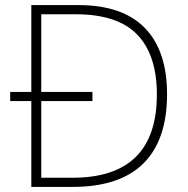

<svg xmlns="http://www.w3.org/2000/svg" viewBox="-20 -734 740 754"><path d="M288 -714Q461 -714 548.5 -624.5Q636 -535 636 -364Q636 -184 543 -92Q450 0 265 0H103V-337H20V-373H103V-714ZM277 -678H142V-373H343V-337H142V-36H265Q596 -36 596 -363Q596 -518 519 -598Q442 -678 277 -678Z"/></svg>

Font: Noto Sans Kannada ExtraLight
Style: Regular
Weight: 200
Designer: Jelle Bosma - Monotype Design Team
Foundry: Monotype Imaging Inc.
Version: Version 2.005; ttfautohint (v1.8.4.7-5d5b)